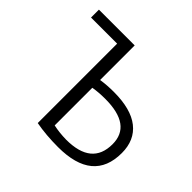

<svg xmlns="http://www.w3.org/2000/svg" viewBox="-177 -924 1127 1127"><g transform="rotate(45 387.0 -360.0)"><path d="M256.8 -665H40V-730.5H336.9V-443.4Q386.7 -451.2 443.4 -451.2Q585.9 -451.2 658.2 -394Q730.5 -336.9 730.5 -230.5Q730.5 9.8 440.4 9.8Q340.8 9.8 256.8 -5.9ZM336.9 -378.9V-66.4Q386.7 -55.7 443.4 -54.7Q655.3 -54.7 655.3 -228.5Q655.3 -386.7 436.5 -386.7Q382.8 -386.7 336.9 -378.9Z"/></g></svg>

Font: Gen Shin Gothic Normal
Style: Regular
Weight: 300
Designer: [Source Han Sans]
Ryoko NISHIZUKA  (kana & ideographs); Paul D. Hunt (Latin, Greek & Cyrillic); Wenlong ZHANG  (bopomofo
Version: Version 1.002.20150607